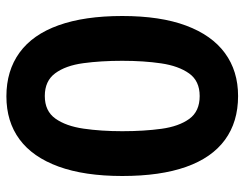

<svg xmlns="http://www.w3.org/2000/svg" viewBox="-102 -647 764 600"><g transform="rotate(90 280.0 -347.0)"><path d="M281 15Q201 15 144.5 -26Q88 -67 59 -148Q30 -229 30 -347Q30 -466 60 -546.5Q90 -627 146 -668Q202 -709 280 -709Q361 -709 417 -668Q473 -627 501.5 -546.5Q530 -466 530 -347Q530 -229 500.5 -148Q471 -67 415.5 -26Q360 15 281 15ZM280 -105Q327 -105 350.5 -138Q374 -171 382 -226Q390 -281 390 -347Q390 -415 382.5 -469.5Q375 -524 351.5 -556.5Q328 -589 280 -589Q233 -589 209.5 -556Q186 -523 178 -468.5Q170 -414 170 -347Q170 -280 177.5 -225Q185 -170 209 -137.5Q233 -105 280 -105Z"/></g></svg>

Font: Ubuntu Sans Mono
Style: Regular
Weight: 400
Monospace: yes
Designer: Dalton Maag Ltd
Foundry: Dalton Maag Ltd
Version: Version 1.006